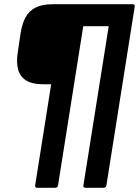

<svg xmlns="http://www.w3.org/2000/svg" viewBox="-20 -703 657 908"><path d="M156 185Q144.3 185 146.3 173.3L222 -304.5H184.6Q133.3 -304.5 104.6 -322Q75.9 -339.5 66.4 -372.1Q56.9 -404.8 63.2 -449.8L77.6 -546.9Q84.3 -589.6 100.1 -620Q116 -650.3 147.2 -666.7Q178.4 -683 227.7 -683H607.3Q619 -683 617 -671.3L483.3 173.3Q481.3 185 469.6 185H384.2Q372.5 185 374.5 173.3L494.1 -579.1H373.7L254.5 173.3Q252.5 185 241.4 185Z"/></svg>

Font: Sofia Sans Hairline
Style: Italic
Weight: 1
Italic angle: -9°
Designer: Botio Nikoltchev, Ani Petrova
Foundry: lettersoup
Version: Version 4.102